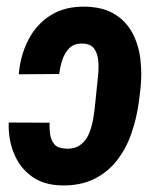

<svg xmlns="http://www.w3.org/2000/svg" viewBox="-20 -559 489 589"><path d="M6.8 -183.1 132.3 -182.6Q131.3 -163.6 134 -145.8Q136.7 -127.9 147.2 -116Q157.7 -104 181.6 -103Q210 -101.6 227.5 -115.2Q245.1 -128.9 253.9 -151.1Q262.7 -173.3 266.6 -198.2Q270.5 -223.1 272.5 -245.1L276.4 -284.2Q277.8 -299.8 280.5 -323.5Q283.2 -347.2 281.7 -370.1Q280.3 -393.1 269.5 -408.9Q258.8 -424.8 233.4 -425.3Q207.5 -426.3 192.9 -411.4Q178.2 -396.5 171.1 -374.8Q164.1 -353 161.6 -332L37.6 -331.1Q42.5 -389.2 67.1 -437Q91.8 -484.9 136 -512.5Q180.2 -540 242.7 -538.6Q297.4 -537.1 332.5 -515.1Q367.7 -493.2 386.7 -456.8Q405.8 -420.4 410.9 -375.5Q416 -330.6 410.6 -283.7L405.8 -245.1Q398.9 -194.8 382.6 -148.2Q366.2 -101.6 337.6 -65.4Q309.1 -29.3 266.8 -9Q224.6 11.2 167.5 9.8Q112.8 8.3 76.7 -18.3Q40.5 -44.9 22.7 -88.6Q4.9 -132.3 6.8 -183.1Z"/></svg>

Font: Roboto Condensed
Style: Bold Italic
Weight: 700
Italic angle: -12°
Designer: Christian Robertson
Foundry: Google
Version: Version 3.0